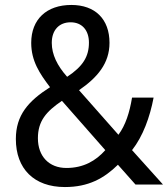

<svg xmlns="http://www.w3.org/2000/svg" viewBox="-20 -745 679 775"><path d="M268 -725C168 -725 106 -667 106 -572C106 -499 140 -448 182 -393C94 -337 44 -280 44 -184C44 -64 117 10 242 10C337 10 400 -25 456 -80L527 0H638L513 -139C557 -195 585 -272 600 -351H513C503 -291 487 -240 458 -201L299 -381C373 -432 422 -489 422 -572C422 -668 364 -725 268 -725ZM265 -655C311 -655 339 -623 339 -573C339 -517 315 -477 251 -435C211 -480 189 -525 189 -572C189 -625 220 -655 265 -655ZM230 -338 405 -139C367 -96 317 -67 248 -67C178 -67 133 -114 133 -187C133 -257 167 -295 230 -338Z"/></svg>

Font: Noto Sans Lao Looped SemiCondensed
Style: Regular
Weight: 400
Width: 4
Designer: Mark Frömberg, Ben Mitchell
Foundry: The Fontpad Ltd
Version: Version 1.002